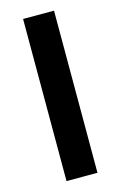

<svg xmlns="http://www.w3.org/2000/svg" viewBox="-105 -707 475 755"><g transform="rotate(-15 132.0 -330.0)"><path d="M69 0V-660H195V0Z"/></g></svg>

Font: Bricolage Grotesque SemiCondensed SemiBold
Style: Regular
Weight: 600
Width: 4
Designer: Mathieu Triay
Foundry: Atelier Triay
Version: Version 1.001;gftools[0.9.33.dev8+g029e19f]